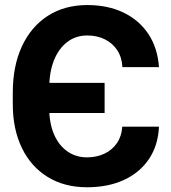

<svg xmlns="http://www.w3.org/2000/svg" viewBox="-20 -749 694 778"><path d="M403.9 -413.3V-291H105.7V-413.3ZM475.4 -235.7H624.2Q620.7 -159.5 583.5 -104.5Q546.4 -49.5 482.2 -19.9Q418.1 9.8 332.6 9.8Q240.8 9.8 173 -32Q105.3 -73.7 68.4 -150Q31.5 -226.4 31.8 -329.1V-371.9Q31.5 -480.4 68.5 -560.5Q105.4 -640.6 173.5 -684.6Q241.7 -728.5 333.6 -728.5Q416.9 -728.5 480.1 -698.2Q543.4 -667.9 581 -611.6Q618.6 -555.3 624.2 -477.1H476Q473.8 -517.2 454.9 -545.8Q435.9 -574.4 404.6 -589.8Q373.2 -605.3 333.6 -605.3Q287 -605.3 252.1 -578.5Q217.2 -551.7 198.2 -503.4Q179.3 -455.2 179.5 -390V-312.1Q179.3 -251.6 198.2 -206.4Q217.1 -161.3 251.7 -136.5Q286.3 -111.6 332.6 -111.3Q372.4 -111.6 403.6 -126.5Q434.9 -141.4 454 -169.3Q473 -197.3 475.4 -235.7Z"/></svg>

Font: Inter Display V
Style: Regular
Weight: 400
Designer: Rasmus Andersson
Foundry: rsms
Version: Version 3.015;git-src